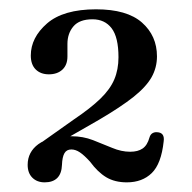

<svg xmlns="http://www.w3.org/2000/svg" viewBox="-20 -733 404 404"><path d="M82.1 -420 63.7 -430.8 136.1 -482.1Q171.1 -505.7 191.4 -525.5Q211.8 -545.3 220.5 -565.9Q229.3 -586.6 229.3 -612.6Q229.3 -654.6 214.9 -673.5Q200.5 -692.4 174.6 -692.4Q147.1 -692.4 134.5 -677.5Q121.9 -662.7 121.9 -640.5V-614.1Q121.9 -596.4 111.3 -586.5Q100.6 -576.6 82.8 -576.6Q65.5 -576.6 55.1 -586.9Q44.8 -597.2 44.8 -616.1Q44.8 -653.9 79 -683.7Q113.3 -713.4 182.1 -713.4Q247.1 -713.4 278.7 -685.6Q310.3 -657.7 310.3 -614.4Q310.3 -590.9 299 -570.6Q287.6 -550.4 261 -529.1Q234.3 -507.9 188.1 -480.8ZM38.2 -386.1Q38.2 -413.2 60.9 -429.8Q83.7 -446.3 130.7 -446.3Q154.5 -446.3 175.5 -438.2Q196.4 -430.1 215.9 -421.9Q235.3 -413.7 253.9 -413.7Q270.2 -413.7 280.1 -420.5Q290 -427.3 294.5 -443.6Q296.3 -450 300.8 -452.7Q305.3 -455.3 310.5 -454.8Q327 -454.1 324.4 -435.5Q319.4 -388.5 299.4 -368.9Q279.4 -349.3 246.8 -349.3Q221.6 -349.3 203.6 -360Q185.6 -370.8 169.4 -392.9Q157.1 -406.4 148.1 -412.4Q139.1 -418.5 130.1 -418.5Q120.1 -418.5 115.6 -410.6Q111 -402.7 110.4 -386.1Q109.7 -367.7 100.5 -358.5Q91.2 -349.3 74 -349.3Q58 -349.3 48.1 -359.1Q38.2 -368.9 38.2 -386.1Z"/></svg>

Font: Fraunces
Style: Regular
Weight: 900
Version: Version 1.000;[b76b70a41]